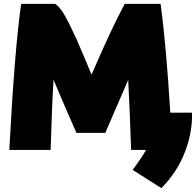

<svg xmlns="http://www.w3.org/2000/svg" viewBox="-20 -743 1010 990"><path d="M523 -58H374Q365 -78 322 -177Q279 -276 256 -332Q248 -202 241 30H28Q55 -483 89 -723H264Q279 -714 297 -689.5Q315 -665 339 -616Q363 -567 376 -538Q389 -509 418 -440Q447 -371 452 -358Q555 -597 623 -723H808Q837 -511 858 -162H970Q973 -60 932.5 43.5Q892 147 812 227L664 133Q719 58 733 30H656Q650 -160 641 -331Q527 -67 523 -58Z"/></svg>

Font: Repo
Style: ExtraBlack
Weight: 1000
Designer: Stefan Peev
Foundry: Context Ltd
Version: Version 001.000